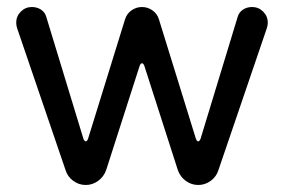

<svg xmlns="http://www.w3.org/2000/svg" viewBox="-20 -524 813 550"><path d="M168 -36.1 29.3 -442.4Q26.4 -451.2 26.4 -459Q26.4 -477.5 39.6 -490.7Q52.7 -503.9 71.3 -503.9Q85.9 -503.9 97.2 -496.6Q108.4 -489.3 112.3 -476.6L218.8 -127Q221.7 -119.1 225.6 -119.1Q229.5 -119.1 232.4 -127L337.9 -467.8Q342.8 -484.4 356.4 -494.1Q370.1 -503.9 386.7 -503.9Q403.3 -503.9 417 -494.1Q430.7 -484.4 435.5 -467.8L541 -127Q543.9 -119.1 547.9 -119.1Q551.8 -119.1 554.7 -127L661.1 -476.6Q665 -489.3 676.3 -496.6Q687.5 -503.9 702.1 -503.9Q720.7 -503.9 733.9 -490.7Q747.1 -477.5 747.1 -459Q747.1 -451.2 744.1 -442.4L605.5 -36.1Q599.6 -17.6 583.5 -5.9Q567.4 5.9 547.9 5.9Q528.3 5.9 512.2 -5.9Q496.1 -17.6 489.3 -37.1L393.6 -335Q390.6 -342.8 386.7 -342.8Q382.8 -342.8 379.9 -335L284.2 -37.1Q277.3 -17.6 261.2 -5.9Q245.1 5.9 225.6 5.9Q206.1 5.9 189.9 -5.9Q173.8 -17.6 168 -36.1Z"/></svg>

Font: jf-openhuninn-2.1
Style: Regular
Weight: 400
Designer: [Kosugi Maru]
Designed by MOTOYA      

[Varela Round]
Joe Prince (Latin component); Avraham Cornfeld (Hebrew component)
Foundry: justfont Co., Ltd.
Version: 2.1